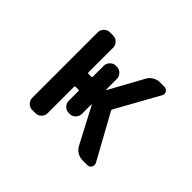

<svg xmlns="http://www.w3.org/2000/svg" viewBox="-141 -1029 1283 1283"><g transform="rotate(45 500.0 -388.0)"><path d="M208 -697.3Q208 -720.7 225.1 -737.8Q242.2 -754.9 265.6 -754.9H295.9Q319.3 -754.9 336.4 -737.8Q353.5 -720.7 353.5 -697.3V-464.8Q353.5 -457 361.3 -457H386.7Q394.5 -457 394.5 -464.8V-567.4Q394.5 -590.8 411.6 -607.9Q428.7 -625 452.1 -625H460.9Q484.4 -625 501.5 -607.9Q518.6 -590.8 518.6 -567.4V-466.8Q518.6 -464.8 520 -464.4Q521.5 -463.9 522.5 -465.8L653.3 -704.1Q666 -727.5 689 -741.2Q711.9 -754.9 738.3 -754.9H780.3Q799.8 -754.9 809.6 -738.3Q814.5 -729.5 814.5 -720.7Q814.5 -712.9 809.6 -704.1L641.6 -402.3Q637.7 -395.5 641.6 -388.7L816.4 -71.3Q820.3 -62.5 820.3 -54.7Q820.3 -45.9 815.4 -37.1Q805.7 -20.5 786.1 -20.5H741.2Q714.8 -20.5 691.9 -34.2Q668.9 -47.9 656.2 -71.3L522.5 -326.2Q521.5 -328.1 520 -327.6Q518.6 -327.1 518.6 -326.2V-236.3Q518.6 -212.9 501.5 -195.8Q484.4 -178.7 460.9 -178.7H452.1Q428.7 -178.7 411.6 -195.8Q394.5 -212.9 394.5 -236.3V-328.1Q394.5 -335 386.7 -335H361.3Q353.5 -335 353.5 -328.1V-78.1Q353.5 -54.7 336.4 -37.6Q319.3 -20.5 295.9 -20.5H265.6Q242.2 -20.5 225.1 -37.6Q208 -54.7 208 -78.1Z"/></g></svg>

Font: Gen Jyuu Gothic Monospace Bold
Style: Bold
Weight: 700
Designer: [Source Han Sans]
Ryoko NISHIZUKA  (kana & ideographs); Paul D. Hunt (Latin, Greek & Cyrillic); Wenlong ZHANG  (bopomofo
Version: Version 1.002.20150607